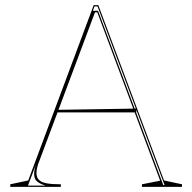

<svg xmlns="http://www.w3.org/2000/svg" viewBox="-20 -728 749 748"><path d="M20 0V-10L90 -25L345 -708H363L619 -25L689 -10V0H533V-10L604 -24L359 -680H350L134 -103Q128 -89 125 -76Q122 -63 122 -54Q122 -38 131 -28Q140 -18 161 -14Q182 -10 217 -10V0ZM195 -290V-300L511 -305V-290ZM616 -7H621L360 -703H348L342 -686H362ZM89 -5H157Q135 -12 124 -21.5Q113 -31 113 -50Q113 -61 116 -73.5Q119 -86 126 -103Z"/></svg>

Font: Kalnia Glaze Thin
Style: Regular
Weight: 100
Version: Version 1.110